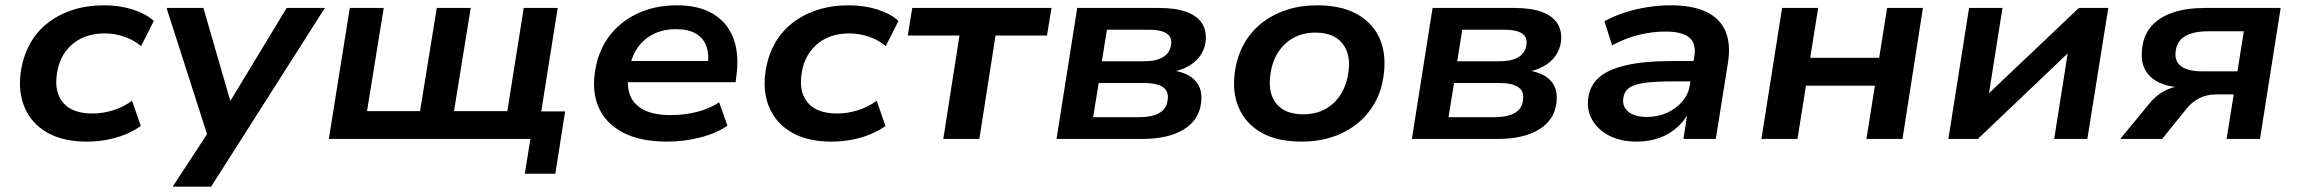

<svg xmlns="http://www.w3.org/2000/svg" viewBox="-20 -524 8667 724"><path d="M307 10Q219 10 160 -23Q101 -56 74.5 -115Q48 -174 58 -250Q66 -308 91 -355Q116 -402 157 -435Q198 -468 252.5 -486Q307 -504 373 -504Q431 -504 481 -488Q531 -472 560 -445L512 -350Q485 -373 449 -385.5Q413 -398 374 -398Q335 -398 303.5 -386.5Q272 -375 249 -354Q226 -333 212 -304.5Q198 -276 194 -241Q185 -174 219.5 -135Q254 -96 329 -96Q367 -96 406 -108Q445 -120 478 -144L511 -49Q486 -31 453.5 -17.5Q421 -4 383.5 3Q346 10 307 10Z M631 180 773 -37V20L608 -494H747L855 -121H835L1061 -494H1205L776 180Z M1959 131 1980 0H1220L1299 -494H1427L1364 -105H1564L1627 -494H1755L1692 -105H1893L1955 -494H2083L2021 -104H2111L2074 131Z M2495 10Q2398 10 2333.5 -22Q2269 -54 2240.5 -112.5Q2212 -171 2223 -249Q2233 -326 2274 -383Q2315 -440 2381.5 -472Q2448 -504 2533 -504Q2614 -504 2667.5 -472.5Q2721 -441 2744 -383.5Q2767 -326 2758 -248L2754 -214H2325L2336 -294H2669L2648 -275Q2655 -319 2643.5 -350Q2632 -381 2603.5 -397.5Q2575 -414 2529 -414Q2481 -414 2444 -395.5Q2407 -377 2384 -343.5Q2361 -310 2354 -266L2351 -250Q2342 -199 2356.5 -163.5Q2371 -128 2409 -109Q2447 -90 2510 -90Q2561 -90 2608 -102Q2655 -114 2692 -138L2723 -50Q2681 -21 2620 -5.5Q2559 10 2495 10Z M3115 10Q3027 10 2968 -23Q2909 -56 2882.5 -115Q2856 -174 2866 -250Q2874 -308 2899 -355Q2924 -402 2965 -435Q3006 -468 3060.5 -486Q3115 -504 3181 -504Q3239 -504 3289 -488Q3339 -472 3368 -445L3320 -350Q3293 -373 3257 -385.5Q3221 -398 3182 -398Q3143 -398 3111.5 -386.5Q3080 -375 3057 -354Q3034 -333 3020 -304.5Q3006 -276 3002 -241Q2993 -174 3027.5 -135Q3062 -96 3137 -96Q3175 -96 3214 -108Q3253 -120 3286 -144L3319 -49Q3294 -31 3261.5 -17.5Q3229 -4 3191.5 3Q3154 10 3115 10Z M3537 0 3598 -390H3403L3420 -494H3945L3928 -390H3734L3673 0Z M3964 0 4042 -494H4350Q4415 -494 4455.5 -478.5Q4496 -463 4513.5 -434.5Q4531 -406 4526 -365Q4522 -337 4505.5 -313.5Q4489 -290 4461.5 -274.5Q4434 -259 4397 -252L4400 -259Q4460 -250 4488 -219Q4516 -188 4509 -135Q4501 -71 4443 -35.5Q4385 0 4286 0ZM4102 -82H4273Q4325 -82 4352.5 -98.5Q4380 -115 4383 -147Q4388 -180 4365 -195.5Q4342 -211 4294 -211H4123ZM4135 -293H4294Q4341 -293 4366.5 -309Q4392 -325 4396 -356Q4400 -384 4379 -398Q4358 -412 4313 -412H4154Z M4888 10Q4797 10 4738 -23Q4679 -56 4652.5 -115Q4626 -174 4636 -250Q4644 -309 4669.5 -356Q4695 -403 4736.5 -436Q4778 -469 4831 -486.5Q4884 -504 4947 -504Q5037 -504 5096.5 -471Q5156 -438 5182 -380Q5208 -322 5198 -244Q5191 -185 5165 -138Q5139 -91 5098 -58Q5057 -25 5004 -7.5Q4951 10 4888 10ZM4894 -93Q4942 -93 4978 -113Q5014 -133 5036.5 -169.5Q5059 -206 5065 -254Q5074 -322 5041 -361.5Q5008 -401 4940 -401Q4893 -401 4857 -381Q4821 -361 4798.5 -325Q4776 -289 4770 -240Q4761 -172 4793.5 -132.5Q4826 -93 4894 -93Z M5304 0 5382 -494H5690Q5755 -494 5795.5 -478.5Q5836 -463 5853.5 -434.5Q5871 -406 5866 -365Q5862 -337 5845.5 -313.5Q5829 -290 5801.5 -274.5Q5774 -259 5737 -252L5740 -259Q5800 -250 5828 -219Q5856 -188 5849 -135Q5841 -71 5783 -35.5Q5725 0 5626 0ZM5442 -82H5613Q5665 -82 5692.5 -98.5Q5720 -115 5723 -147Q5728 -180 5705 -195.5Q5682 -211 5634 -211H5463ZM5475 -293H5634Q5681 -293 5706.5 -309Q5732 -325 5736 -356Q5740 -384 5719 -398Q5698 -412 5653 -412H5494Z M6152 10Q6092 10 6049 -12Q6006 -34 5984.5 -71Q5963 -108 5969 -154Q5975 -201 6009 -231.5Q6043 -262 6112 -278Q6181 -294 6293 -294H6383L6372 -217H6289Q6221 -217 6181 -211.5Q6141 -206 6122.5 -192Q6104 -178 6101 -153Q6097 -121 6121 -102Q6145 -83 6190 -83Q6230 -83 6264.5 -98Q6299 -113 6323 -140.5Q6347 -168 6352 -203L6369 -311Q6377 -360 6350 -382.5Q6323 -405 6260 -405Q6210 -405 6159.5 -392.5Q6109 -380 6059 -353L6030 -444Q6065 -463 6106 -476.5Q6147 -490 6192 -497Q6237 -504 6279 -504Q6362 -504 6413.5 -479.5Q6465 -455 6486 -407.5Q6507 -360 6496 -288L6450 0H6328L6344 -105L6351 -106Q6334 -70 6304 -43.5Q6274 -17 6236 -3.5Q6198 10 6152 10Z M6622 0 6700 -494H6836L6806 -306H7066L7096 -494H7231L7154 0H7018L7050 -201H6790L6758 0Z M7327 0 7405 -494H7531L7475 -140H7446L7819 -494H7930L7851 0H7726L7782 -355H7811L7438 0Z M7975 0 8082 -130Q8108 -163 8141.5 -181Q8175 -199 8210 -199H8227L8221 -193Q8166 -194 8127 -210.5Q8088 -227 8069.5 -260Q8051 -293 8058 -344Q8064 -394 8094 -427Q8124 -460 8174.5 -477Q8225 -494 8295 -494H8580L8502 0H8376L8403 -168H8336Q8302 -168 8274 -154Q8246 -140 8225 -114L8133 0ZM8285 -255H8417L8441 -406H8307Q8251 -406 8219.5 -387.5Q8188 -369 8184 -330Q8179 -293 8205 -274Q8231 -255 8285 -255Z"/></svg>

Font: Nunito Sans 10pt SemiExpanded
Style: Bold Italic
Weight: 700
Width: 6
Italic angle: -9°
Designer: Vernon Adams
Foundry: Vernon Adams
Version: Version 3.101;gftools[0.9.27]